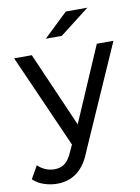

<svg xmlns="http://www.w3.org/2000/svg" viewBox="-122 -804 782 1070"><g transform="rotate(-10 269.0 -268.5)"><path d="M114 200Q77 200 40.5 188Q4 176 -22 151L19 79Q60 118 114 118Q150 118 173.5 98.5Q197 79 215 36L232 -1L-2 -530H98L283 -106L466 -530H560L303 53Q247 200 114 200ZM281 -607H191L327 -737H449Z"/></g></svg>

Font: Argentum Novus
Style: Regular
Weight: 400
Designer: Julieta Ulanovsky
Foundry: Julieta Ulanovsky
Version: Version 7.20;July 27, 2021;FontCreator 13.0.0.2683 64-bit